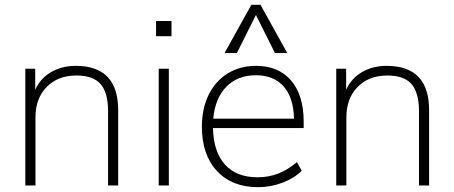

<svg xmlns="http://www.w3.org/2000/svg" viewBox="-20 -769 1882 796"><path d="M470 -312V0H428V-308Q428 -385 397 -420.5Q366 -456 297 -456Q220 -456 173.5 -408.5Q127 -361 127 -282V0H85V-484H126V-397Q148 -445 192.5 -470.5Q237 -496 294 -496Q470 -496 470 -312Z M638 0V-484H680V0ZM627 -682H691V-619H627Z M1239 -238H863Q865 -140 912.5 -87Q960 -34 1048 -34Q1093 -34 1132.5 -49Q1172 -64 1211 -97L1231 -61Q1200 -30 1151 -11.5Q1102 7 1050 7Q942 7 879.5 -60Q817 -127 817 -244Q817 -319 845 -376Q873 -433 924 -464.5Q975 -496 1041 -496Q1135 -496 1187 -435Q1239 -374 1239 -264ZM864 -277H1199Q1197 -364 1156 -410.5Q1115 -457 1041 -457Q965 -457 918.5 -409.5Q872 -362 864 -277ZM962 -549H911L1022 -749H1060L1171 -549H1120L1041 -707Z M1759 -312V0H1717V-308Q1717 -385 1686 -420.5Q1655 -456 1586 -456Q1509 -456 1462.5 -408.5Q1416 -361 1416 -282V0H1374V-484H1415V-397Q1437 -445 1481.5 -470.5Q1526 -496 1583 -496Q1759 -496 1759 -312Z"/></svg>

Font: wassup Sans
Style: Light
Weight: 200
Version: Version 2.001